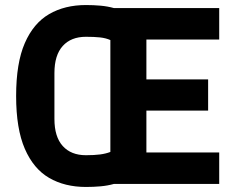

<svg xmlns="http://www.w3.org/2000/svg" viewBox="-20 -730 939 762"><path d="M850 0H432Q407 7 379 9.5Q351 12 321 12Q237 12 175 -24Q113 -60 78.5 -139.5Q44 -219 44 -349Q44 -480 78.5 -559Q113 -638 175 -674Q237 -710 321 -710Q351 -710 379 -707.5Q407 -705 432 -698H850V-573H561V-415H806V-291H561V-125H850ZM321 -114Q354 -114 377 -117Q400 -120 418 -127V-571Q400 -579 377 -581.5Q354 -584 321 -584Q262 -584 229 -547.5Q196 -511 196 -440V-258Q196 -187 229 -150.5Q262 -114 321 -114Z"/></svg>

Font: IBM Plex Sans Condensed
Style: Bold
Weight: 700
Width: 3
Designer: Mike Abbink, Paul van der Laan, Pieter van Rosmalen
Foundry: Bold Monday
Version: Version 3.201